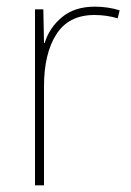

<svg xmlns="http://www.w3.org/2000/svg" viewBox="-20 -556 394 576"><path d="M264 -536Q204 -536 166 -504.5Q128 -473 114 -427H112L110 -528H85V0H112V-297Q112 -395 149 -453Q186 -511 263 -511Q300 -511 333 -501L339 -525Q304 -536 264 -536Z"/></svg>

Font: Noto Sans Display Thin
Style: Regular
Weight: 250
Designer: Monotype Design Team
Foundry: Monotype Imaging Inc.
Version: Version 1.900